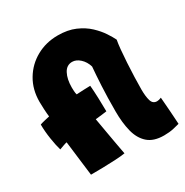

<svg xmlns="http://www.w3.org/2000/svg" viewBox="-171 -870 994 1031"><g transform="rotate(-30 325.5 -354.5)"><path d="M107.5 7.5Q107 3 102.8 -30.2Q98.5 -63.5 92.8 -111.8Q87 -160 81 -208.5Q74.5 -207.5 61.2 -202.8Q48 -198 32.5 -192.5Q23.5 -222 16 -270Q8.5 -318 8.5 -360.5Q17.5 -364 38.5 -369Q59.5 -374 69 -376Q66.5 -394.5 65 -422.8Q63.5 -451 63.5 -469Q63.5 -545.5 98.5 -604.2Q133.5 -663 193.2 -696.2Q253 -729.5 326 -729.5Q387.5 -729.5 433 -709.8Q478.5 -690 509.8 -660.5Q541 -631 560.5 -601.2Q580 -571.5 589.5 -551.5Q585.5 -531.5 582 -495.5Q578.5 -459.5 576 -416Q573.5 -372.5 572 -329.5Q570.5 -286.5 570.5 -253Q570.5 -210.5 578.5 -183.5Q586.5 -156.5 612.5 -156.5Q624 -156.5 639 -163Q640 -149 642 -125Q644 -101 645.8 -75Q647.5 -49 649 -26.8Q650.5 -4.5 651 6Q639.5 9.5 613 15.5Q586.5 21.5 553.5 21.5Q489.5 21.5 454.2 -9.8Q419 -41 405.2 -95.8Q391.5 -150.5 391.5 -221Q391.5 -309.5 395.2 -378.8Q399 -448 403 -492.5Q393 -526 370 -547Q347 -568 322 -568Q287.5 -568 269.8 -534.5Q252 -501 252 -449Q252 -442 252.8 -427.5Q253.5 -413 256.5 -404.5Q275.5 -405.5 302.2 -406.8Q329 -408 342.5 -408Q345.5 -375.5 347.2 -328.5Q349 -281.5 349 -246Q341.5 -245 319 -242Q296.5 -239 278.5 -237.5Q280.5 -226.5 284.8 -201.5Q289 -176.5 294.5 -145.8Q300 -115 305.2 -85Q310.5 -55 314.8 -32.2Q319 -9.5 320.5 -2Q296 2 258.2 4Q220.5 6 180 6.8Q139.5 7.5 107.5 7.5Z"/></g></svg>

Font: Grandstander Black
Style: Regular
Weight: 900
Designer: Tyler Finck
Foundry: Etcetera Type Co
Version: Version 1.200; ttfautohint (v1.8.3)